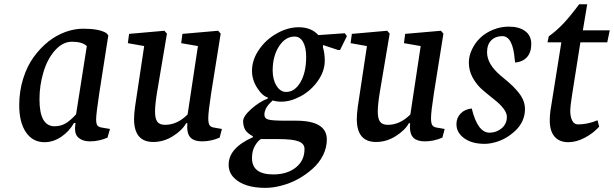

<svg xmlns="http://www.w3.org/2000/svg" viewBox="-20 -659 2900 907"><path d="M499.5 -49.8 487.8 -8.8Q446.8 8.8 404.8 8.8Q373.5 8.8 354 -5.9Q334.5 -20.5 334.5 -48.8V-55.7L336.4 -78.1H329.6Q307.1 -38.1 269.3 -12.7Q231.4 12.7 189.9 12.7Q134.8 12.7 102.8 -33.9Q70.8 -80.6 70.8 -162.1Q70.8 -228 89.4 -287.4Q107.9 -346.7 139.6 -390.1Q203.1 -477.1 291 -508.8Q333 -523.4 372.6 -523.4Q449.2 -523.4 481.9 -502.9L491.7 -492.2L449.7 -223.6Q434.1 -120.1 434.1 -95.7Q434.1 -75.7 439.5 -67.4Q444.8 -59.1 459.5 -56.6ZM390.1 -441.4Q368.2 -461.9 319.8 -461.9Q276.4 -461.9 239.7 -420.9Q203.1 -379.9 184.6 -315.9Q166.5 -255.4 166.5 -189.5Q166.5 -62.5 237.8 -62.5Q267.1 -62.5 290 -76.2Q313 -89.8 339.4 -119.1Z M1028.3 -49.8 1017.6 -8.8Q976.6 8.8 934.6 8.8Q898.9 8.8 881.6 -7.6Q864.3 -23.9 864.3 -58.6Q864.3 -68.4 865.2 -77.1H859.4Q841.3 -43.9 797.4 -16.1Q753.4 11.7 704.1 11.7Q613.3 11.7 613.3 -96.7Q613.3 -120.6 618.2 -156.2L661.1 -441.4L584 -455.1L589.8 -499L756.8 -513.7L768.6 -500L721.7 -221.7Q712.4 -164.6 712.4 -131.8Q712.4 -98.6 723.1 -84Q733.9 -69.3 759.8 -69.3Q817.4 -69.3 866.2 -118.2L915 -441.4L835.9 -455.1L841.8 -499L1010.7 -513.7L1022.5 -500L977.5 -218.8Q963.9 -130.4 963.9 -100.6Q963.9 -77.6 969.5 -68.4Q975.1 -59.1 989.3 -56.6Z M1268.1 -326.2Q1268.1 -282.7 1286.4 -253.7Q1304.7 -224.6 1331.5 -224.6Q1372.6 -224.6 1399.4 -270.8Q1426.3 -316.9 1426.3 -390.6Q1426.3 -435.5 1411.6 -460.9Q1397 -486.3 1371.6 -486.3Q1327.6 -486.3 1297.9 -439.9Q1268.1 -393.6 1268.1 -326.2ZM1378.4 -88.9Q1523.9 -88.9 1523.9 0Q1523.9 38.6 1505.9 74.7Q1487.8 110.8 1456.1 138.7Q1389.6 197.3 1309.6 217.8Q1270 228.5 1233.9 228.5Q1133.3 228.5 1085.9 181.6Q1060.1 155.8 1060.1 119.1Q1060.1 40 1174.3 -10.7V-15.6Q1149.4 -28.8 1139.4 -44.2Q1129.4 -59.6 1128.4 -85.9Q1128.4 -109.9 1166.7 -144Q1205.1 -178.2 1244.6 -193.4L1245.6 -198.2Q1219.2 -205.6 1194.8 -243.9Q1170.4 -282.2 1170.4 -324.7Q1170.4 -376.5 1203.9 -425Q1237.3 -473.6 1290 -502.4Q1340.3 -530.3 1391.1 -530.3Q1450.2 -530.3 1483.9 -493.2L1608.9 -502L1618.7 -488.3L1586.4 -422.9H1576.7L1506.3 -446.3L1505.4 -436.5Q1514.2 -406.2 1514.2 -373Q1514.2 -323.2 1481.9 -277.3Q1449.7 -231.4 1400.9 -204.6Q1353 -178.7 1309.1 -178.7Q1285.6 -178.7 1268.1 -184.6L1257.3 -173.8Q1247.6 -164.1 1245.6 -160.6Q1242.2 -155.8 1240.7 -153.8Q1237.3 -148.9 1235.8 -145.5Q1235.8 -145 1234.6 -141.8Q1233.4 -138.7 1232.4 -136.7Q1229 -127.9 1229 -117.2Q1229 -98.6 1249.5 -93.8Q1268.6 -88.9 1326.7 -88.9ZM1212.4 -2Q1210.9 -1 1208 1Q1196.3 9.8 1185.1 28.3Q1170.4 52.7 1170.4 87.9Q1170.4 165 1271 165Q1336.4 165 1377.4 132.3Q1418.5 99.6 1418.5 44.9Q1418.5 19.5 1390.1 8.8Q1362.3 -2 1294.4 -2Z M2080.6 -49.8 2069.8 -8.8Q2028.8 8.8 1986.8 8.8Q1951.2 8.8 1933.8 -7.6Q1916.5 -23.9 1916.5 -58.6Q1916.5 -68.4 1917.5 -77.1H1911.6Q1893.6 -43.9 1849.6 -16.1Q1805.7 11.7 1756.3 11.7Q1665.5 11.7 1665.5 -96.7Q1665.5 -120.6 1670.4 -156.2L1713.4 -441.4L1636.2 -455.1L1642.1 -499L1809.1 -513.7L1820.8 -500L1773.9 -221.7Q1764.6 -164.6 1764.6 -131.8Q1764.6 -98.6 1775.4 -84Q1786.1 -69.3 1812 -69.3Q1869.6 -69.3 1918.5 -118.2L1967.3 -441.4L1888.2 -455.1L1894 -499L2063 -513.7L2074.7 -500L2029.8 -218.8Q2016.1 -130.4 2016.1 -100.6Q2016.1 -77.6 2021.7 -68.4Q2027.3 -59.1 2041.5 -56.6Z M2489.7 -451.2Q2489.7 -412.1 2470 -389.6Q2450.2 -367.2 2413.6 -363.3L2411.6 -377Q2402.8 -488.3 2353 -488.3Q2320.8 -488.3 2300.8 -468.5Q2280.8 -448.7 2280.8 -412.1Q2280.8 -356.4 2344.2 -302.7Q2347.7 -299.8 2358.9 -290.3Q2370.1 -280.8 2374.8 -276.9Q2379.4 -272.9 2389.2 -264.4Q2398.9 -255.9 2404.3 -250.2Q2409.7 -244.6 2417 -236.8Q2424.3 -229 2430.2 -221.2Q2436 -213.4 2441.4 -205.6Q2460 -175.8 2460 -144.5Q2460 -85.4 2415 -42Q2371.6 -1 2318.8 13.2Q2292.5 20.5 2269 20.5Q2209 20.5 2172.6 -6.1Q2136.2 -32.7 2136.2 -72.3Q2136.2 -102.1 2155.8 -122.6Q2175.3 -143.1 2208.5 -146.5Q2236.3 -32.2 2292.5 -32.2Q2325.2 -32.2 2349.9 -53Q2374.5 -73.7 2374.5 -107.4Q2374.5 -142.6 2311 -191.9Q2263.2 -229.5 2245.1 -248Q2226.1 -268.6 2213.4 -291.5Q2194.8 -324.7 2194.8 -363.3Q2194.8 -394.5 2209.5 -425.5Q2224.1 -456.5 2249.5 -481Q2274.9 -504.9 2310.3 -519Q2345.7 -533.2 2383.3 -533.2Q2432.1 -533.2 2460.9 -512Q2489.7 -490.7 2489.7 -451.2Z M2753.9 -638.7 2733.4 -515.6H2860.4L2848.6 -459H2721.7L2681.6 -205.1Q2673.8 -153.3 2673.8 -137.7Q2673.8 -107.9 2682.9 -89.6Q2691.9 -71.3 2710.9 -71.3Q2755.9 -71.3 2802.7 -90.8L2810.5 -60.5Q2782.2 -29.3 2742.4 -8.3Q2702.6 12.7 2665 12.7Q2622.6 12.7 2599.9 -13.4Q2577.1 -39.6 2577.1 -89.8Q2577.1 -121.1 2583 -153.3L2631.8 -459H2566.4L2572.3 -487.3Q2609.9 -514.2 2642.3 -548.8Q2674.8 -583.5 2715.8 -638.7Z"/></svg>

Font: Neuton
Style: Italic
Weight: 400
Italic angle: -9°
Designer: Brian M Zick
Version: Version 1.32